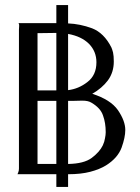

<svg xmlns="http://www.w3.org/2000/svg" viewBox="-20 -696 560 767"><path d="M348.6 -321.3Q387.7 -343.8 411.1 -375Q434.6 -407.2 434.6 -450.2Q434.6 -472.7 431.6 -486.3Q427.7 -501 424.8 -506.8Q395.5 -564.5 347.7 -583Q299.8 -600.6 252 -602.5Q252 -627 252 -675.8Q240.2 -675.8 205.1 -675.8Q205.1 -658.2 205.1 -603.5Q167 -603.5 52.7 -603.5Q56.6 -603.5 56.6 -592.8Q55.7 -582 55.7 -578.1Q55.7 -392.6 55.7 -22.5Q55.7 -13.7 52.7 -6.8Q49.8 0 49.8 0Q101.6 0 205.1 0Q205.1 12.7 205.1 50.8Q216.8 50.8 252 50.8Q252 38.1 252 0Q252 0 252.9 0Q303.7 0 340.8 -9.8Q377.9 -19.5 403.3 -35.2Q450.2 -64.5 465.8 -106.4Q480.5 -147.5 480.5 -176.8Q480.5 -212.9 451.2 -255.9Q421.9 -297.9 348.6 -321.3ZM129.9 -563.5Q148.4 -563.5 205.1 -564.5Q205.1 -506.8 205.1 -335Q186.5 -335 129.9 -335Q129.9 -391.6 129.9 -563.5ZM365.2 -447.3Q365.2 -395.5 329.1 -368.2Q293.9 -340.8 252 -335.9Q252 -354.5 252 -392.6Q252 -434.6 252 -560.5Q305.7 -550.8 335.9 -520.5Q365.2 -490.2 365.2 -447.3ZM252 -41Q252 -103.5 252 -293Q256.8 -293 269.5 -293Q281.2 -293 305.7 -293.9Q307.6 -293.9 309.6 -293.9Q332 -293.9 344.7 -286.1Q381.8 -264.6 391.6 -234.4Q402.3 -205.1 402.3 -168Q402.3 -157.2 399.4 -143.6Q397.5 -129.9 390.6 -115.2Q377.9 -88.9 346.7 -65.4Q315.4 -42 252 -41ZM129.9 -41Q129.9 -103.5 129.9 -293Q148.4 -293 205.1 -293Q205.1 -230.5 205.1 -41Q186.5 -41 129.9 -41Z"/></svg>

Font: BSRU BANSOMDEJ
Style: Regular
Weight: 400
Designer: Wisit Potiwat
Version: Version 1.000;PS 002.000;hotconv 1.0.70;makeotf.lib2.5.58329